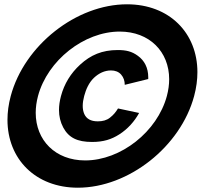

<svg xmlns="http://www.w3.org/2000/svg" viewBox="-20 -804 954 894"><path d="M342.6 70C578.6 70 820.8 -121 884 -357C894.3 -395.4 899.2 -432.6 899.2 -468C899.2 -650.1 769 -784 571.4 -784C335.4 -784 93.2 -593 30 -357C19.7 -318.6 14.8 -281.4 14.8 -246C14.8 -63.9 145 70 342.6 70ZM376.6 -57C237.7 -57 146.3 -150.9 146.3 -278.8C146.3 -303.8 149.8 -330 157 -357C201.5 -523 371.4 -657 537.4 -657C676.3 -657 767.7 -563.1 767.7 -435.2C767.7 -410.2 764.2 -384 757 -357C712.5 -191 542.6 -57 376.6 -57ZM408.7 -143C461.7 -143 498.9 -155 535 -178C574.7 -203 606.4 -239 627.8 -278L529.5 -299C518.9 -282 509.7 -270 491.9 -256C476.7 -244 458.4 -239 435.4 -239C402.4 -239 382.6 -251 372.5 -273C367.4 -284.6 365.2 -297.4 365.2 -311C365.2 -325.5 367.7 -341 372 -357C380.3 -388 393.6 -419 417.8 -442C440.4 -463 466.9 -476 496.9 -476C515.9 -476 532.3 -470 543.8 -457C556 -443 560.8 -427 560.9 -409L670.2 -436C670.3 -438.6 670.3 -441.1 670.3 -443.6C670.3 -488.7 652.3 -522.2 622.1 -544C593.7 -565 566.3 -571 528.3 -571C455.3 -571 402.2 -548 353.1 -503C309.4 -463 279.3 -414 264 -357C257.9 -334.2 254.7 -312.5 254.7 -291.9C254.7 -262.8 261 -235.7 274.6 -210C300 -163 339.7 -143 408.7 -143Z"/></svg>

Font: Manrope
Style: ExtraBoldItalic
Weight: 800
Italic angle: -15°
Designer: Mikhail Sharanda
Foundry: Mikhail Sharanda
Version: Version 4.502;hotconv 1.0.109;makeotfexe 2.5.65596